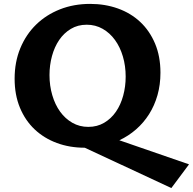

<svg xmlns="http://www.w3.org/2000/svg" viewBox="-20 -745 986 981"><path d="M413.1 9.8Q335.9 9.8 270.5 -14.4Q205.1 -38.6 157 -84Q108.9 -129.4 81.8 -194.8Q54.7 -260.3 54.7 -342.8Q54.7 -428.2 83.7 -498.5Q112.8 -568.8 164.3 -619.1Q215.8 -669.4 286.4 -697.3Q356.9 -725.1 440.4 -725.1Q516.6 -725.1 582.3 -701.7Q647.9 -678.2 696.3 -633.1Q744.6 -587.9 772.2 -522.5Q799.8 -457 799.8 -373.5Q799.8 -312.5 784.7 -259Q769.5 -205.6 741.7 -161.6Q713.9 -117.7 675.3 -84Q636.7 -50.3 589.8 -28.3L945.8 94.7L855.5 215.8ZM431.2 -96.7Q476.6 -96.7 512.2 -117.7Q547.9 -138.7 572.3 -174.1Q596.7 -209.5 609.4 -256.1Q622.1 -302.7 622.1 -353.5Q622.1 -408.2 607.9 -456.3Q593.8 -504.4 567.6 -540.5Q541.5 -576.7 504.6 -597.7Q467.8 -618.7 422.9 -618.7Q377.4 -618.7 342 -597.4Q306.6 -576.2 282.5 -540.8Q258.3 -505.4 245.6 -458.7Q232.9 -412.1 232.9 -361.3Q232.9 -307.1 247.1 -258.8Q261.2 -210.4 287.1 -174.6Q313 -138.7 349.6 -117.7Q386.2 -96.7 431.2 -96.7Z"/></svg>

Font: Proza Libre
Style: Bold
Weight: 700
Designer: Jasper de Waard
Foundry: Jasper de Waard
Version: Version 1.000; ttfautohint (v1.4.1.8-43bc)